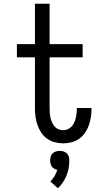

<svg xmlns="http://www.w3.org/2000/svg" viewBox="-20 -755 540 1022"><path d="M316 8Q294 8 271.5 2Q249 -4 230.5 -17Q212 -30 199.5 -49Q187 -68 179.5 -89.5Q172 -111 169 -133.5Q166 -156 166 -179V-450H70V-520H166V-735H244V-520H420V-450H244V-179Q244 -166 245 -153Q246 -140 249 -127.5Q252 -115 257 -103.5Q262 -92 270.5 -82Q279 -72 291 -67Q303 -62 316 -62Q329 -62 340.5 -67Q352 -72 360.5 -81Q369 -90 374.5 -101.5Q380 -113 383 -125Q386 -137 387.5 -149.5Q389 -162 389 -174V-180H467V-171Q467 -149 463 -127Q459 -105 451.5 -84.5Q444 -64 431 -46Q418 -28 400 -15.5Q382 -3 360 2.5Q338 8 316 8ZM288 247 248 211Q261 198 270.5 182Q280 166 285 149Q277 147 269 143Q261 139 256 132Q251 125 249 116Q247 107 247 99Q247 88 250 78Q253 68 260.5 61Q268 54 278 51Q288 48 298 48Q308 48 318 51Q328 54 335.5 61Q343 68 346 78Q349 88 349 99Q349 119 345.5 139.5Q342 160 334 179.5Q326 199 314.5 216Q303 233 288 247Z"/></svg>

Font: Iosevka Term
Style: Regular
Weight: 400
Monospace: yes
Designer: Belleve Invis
Foundry: Belleve Invis
Version: Version 30.0.1